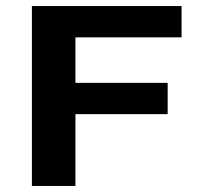

<svg xmlns="http://www.w3.org/2000/svg" viewBox="-20 -615 660 635"><path d="M85.5 0V-595H580.5V-491.5H229.5V0ZM167.5 -237.5V-341H534.5V-237.5Z"/></svg>

Font: Encode Sans SC Expanded SemiBold
Style: Regular
Weight: 600
Width: 7
Designer: Multiple Designers
Foundry: Impallari Type
Version: Version 3.002